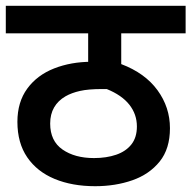

<svg xmlns="http://www.w3.org/2000/svg" viewBox="-20 -642 660 662"><path d="M620 -527H398V-421Q480 -390 523 -331Q566 -272 566 -200Q566 -129 530.5 -85Q495 -41 436.5 -20.5Q378 0 308 0Q229 0 168.5 -25Q108 -50 74 -99.5Q40 -149 40 -222Q40 -290 74 -336.5Q108 -383 166.5 -406Q225 -429 296 -429H307L284 -414V-527H0V-622H620ZM304 -97Q347 -97 380.5 -108.5Q414 -120 433 -144Q452 -168 452 -206Q452 -248 426 -281Q400 -314 348 -335H332Q285 -335 256 -328.5Q227 -322 206 -310Q180 -295 166.5 -271.5Q153 -248 153 -216Q153 -156 195.5 -126.5Q238 -97 304 -97Z"/></svg>

Font: Noto Sans Devanagari SemiBold
Style: Regular
Weight: 600
Version: Version 2.003